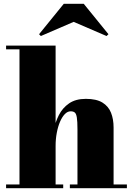

<svg xmlns="http://www.w3.org/2000/svg" viewBox="-20 -990 700 1010"><path d="M12 0V-19.5H82.5V-730.5H12V-750H272.5V-19.5H312.5V0ZM347.5 0V-19.5H387.5V-309.5Q387.5 -351.5 384.2 -371.8Q381 -392 373.2 -398.2Q365.5 -404.5 351.5 -404.5Q335.5 -404.5 321.2 -390Q307 -375.5 296 -350Q285 -324.5 278.8 -291.8Q272.5 -259 272.5 -222.5H255Q255 -261 262.8 -304Q270.5 -347 289.8 -384.8Q309 -422.5 343.5 -446.2Q378 -470 431.5 -470Q487 -470 518.8 -450.5Q550.5 -431 564 -397Q577.5 -363 577.5 -319.5V-19.5H647.5V0ZM195 -800.5 185.5 -810 315.5 -970H420.5L550.5 -810L540.5 -800.5L367.5 -875Z"/></svg>

Font: Bodoni Moda 11pt Black
Style: Regular
Weight: 900
Designer: Owen Earl
Foundry: indestructible type
Version: Version 2.004